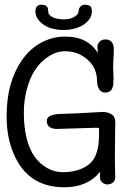

<svg xmlns="http://www.w3.org/2000/svg" viewBox="-20 -783 514 813"><path d="M369 -735Q369 -716 358 -701Q347 -686 330 -676Q313 -666 292 -661Q271 -656 252 -656Q195 -656 162.5 -680Q130 -704 130 -735Q130 -763 156 -763Q170 -763 177 -757Q184 -751 184 -736Q184 -726 190 -719.5Q196 -713 205.5 -709Q215 -705 226.5 -703Q238 -701 249 -701Q278 -701 295.5 -712Q313 -723 313 -736Q313 -747 320.5 -755Q328 -763 339 -763Q349 -763 359 -759Q369 -755 369 -735ZM468 -266Q468 -266 467 -179.5Q466 -93 467 -70.5Q468 -48 468 -33Q468 -18 458 -10Q448 -2 435 -2Q422 -2 412.5 -11Q403 -20 403.5 -32.5Q404 -45 404 -56Q350 11 250 10Q84 9 28 -158Q8 -217 8 -292Q8 -437 75 -531Q108 -578 156.5 -603.5Q205 -629 258 -628Q351 -628 394 -559Q394 -562 393.5 -568Q393 -574 392.5 -584.5Q392 -595 401 -605.5Q410 -616 426.5 -616Q443 -616 452.5 -605.5Q462 -595 462 -574.5Q462 -554 460 -528Q458 -502 460 -473Q462 -444 460 -442Q462 -391 426 -391Q409 -391 400 -405Q391 -419 391 -439Q391 -514 319 -552Q292 -566 255.5 -566Q219 -566 186 -544Q119 -502 94 -406Q81 -358 81 -307Q81 -132 174 -75Q208 -54 247 -54Q315 -54 358 -88Q379 -106 388.5 -134.5Q398 -163 399 -201Q400 -239 399 -240.5Q398 -242 386 -242Q374 -242 221 -237Q201 -237 189.5 -245.5Q178 -254 178 -270.5Q178 -287 196 -294Q214 -301 246 -301Q278 -301 414 -309Q435 -309 451.5 -299.5Q468 -290 468 -266Z"/></svg>

Font: Scratch Savers
Style: Book
Weight: 400
Designer: Pablo Impallari, Rodrigo Fuenzalida, Brenda Gallo
Foundry: Pablo Impallari, Rodrigo Fuenzalida, Brenda Gallo
Version: Version 4.0b1